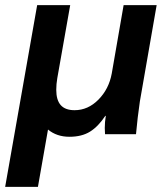

<svg xmlns="http://www.w3.org/2000/svg" viewBox="-52 -520 633 744"><path d="M92 -500H220L170 -217Q166 -194 166 -172Q166 -132 183.5 -112.5Q201 -93 237 -93Q289 -93 329.5 -134Q370 -175 381 -235L427 -500H555L490 -127Q481 -66 475 0H355L354 -24Q354 -47 358 -71H356Q329 -30 297 -10Q265 10 217 10Q168 10 134 -18L95 204H-32Z"/></svg>

Font: Sarabun
Style: Bold Italic
Weight: 700
Italic angle: -10°
Designer: Suppakit Chalermlarp | Katatrad Co.,Ltd.
Foundry: Cadson Demak Co.,Ltd.
Version: Version 1.000; ttfautohint (v1.6)